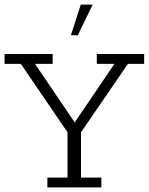

<svg xmlns="http://www.w3.org/2000/svg" viewBox="-20 -819 650 839"><path d="M187 0V-43H275V-241L71 -540H0V-583H210V-540H133L316 -270H297L480 -540H403V-583H610V-540H539L334 -241V-43H423V0ZM290 -665 333 -799H385L320 -665Z"/></svg>

Font: Rokkitt SemiBold Light
Style: Regular
Weight: 300
Version: Version 3.103